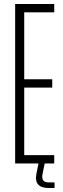

<svg xmlns="http://www.w3.org/2000/svg" viewBox="-20 -820 316 963"><path d="M56 0V-800H252V-758H101.5V-422.5H242V-380.5H101.5V-42H252V0ZM253.5 123H225Q187.5 123 171.8 105.8Q156 88.5 162 54.5L173 0H204L193 54.5Q189.5 75 197 85Q204.5 95 225 95H253.5Z"/></svg>

Font: Big Shoulders Display Thin Light
Style: Regular
Weight: 300
Version: Version 2.002